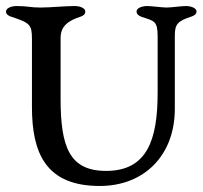

<svg xmlns="http://www.w3.org/2000/svg" viewBox="-20 -611 672 637"><path d="M560 -492C560 -531 569 -541 615 -556C624 -559 632 -564 632 -573C632 -585 612 -591 597 -591C582 -591 548 -586 533 -586C518 -586 483 -591 468 -591C453 -591 433 -585 433 -573C433 -564 441 -558 450 -555C492 -541 503 -542 503 -490V-304C503 -148 469 -44 332 -44C210 -44 181 -124 181 -284V-484C181 -524 205 -542 248 -556C257 -559 263 -564 263 -573C263 -585 243 -591 228 -591C194 -591 149 -586 114 -586C78 -586 74 -591 35 -591C20 -591 0 -585 0 -573C0 -564 7 -559 16 -556C79 -535 86 -530 86 -482V-256C86 -103 132 6 311 6C458 6 560 -95 560 -250Z"/></svg>

Font: EB Garamond SC 08
Style: Regular
Weight: 400
Version: Version 0.016